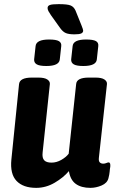

<svg xmlns="http://www.w3.org/2000/svg" viewBox="-20 -900 560 928"><path d="M155 8Q92 8 60 -25.5Q28 -59 35 -129L72 -493Q75 -525 134 -525H165Q195 -525 208.5 -516Q222 -507 221 -494L186 -163Q183 -137 193.5 -125.5Q204 -114 229 -114Q253 -114 276 -127Q299 -140 312 -157L348 -493Q350 -525 409 -525H441Q471 -525 484.5 -516Q498 -507 497 -494L458 -138Q456 -122 462 -115.5Q468 -109 479 -109Q487 -109 494 -112Q501 -115 505 -115Q515 -115 513 -94Q511 -84 510 -70.5Q509 -57 504 -38Q498 -15 471 -3.5Q444 8 417 8Q373 8 346.5 -11Q320 -30 313 -73Q287 -42 244.5 -17Q202 8 155 8ZM383 -581Q350 -581 336.5 -589Q323 -597 324 -613L331 -677Q334 -709 396 -709Q430 -709 443.5 -701.5Q457 -694 455 -677L448 -613Q445 -581 383 -581ZM204 -581Q171 -581 157.5 -589Q144 -597 145 -613L152 -677Q155 -709 217 -709Q252 -709 265 -701Q278 -693 276 -677L269 -613Q266 -581 204 -581ZM340 -734Q313 -734 298.5 -740Q284 -746 271 -764L226 -827Q219 -837 214.5 -845.5Q210 -854 210 -861Q210 -872 221.5 -876Q233 -880 264 -880Q306 -880 321.5 -873.5Q337 -867 345 -849L374 -777Q382 -757 382 -752Q382 -743 373 -738.5Q364 -734 340 -734Z"/></svg>

Font: Asap Semi Condensed Semi Condensed Regular
Style: Bold Italic
Weight: 700
Width: 4
Italic angle: -6°
Designer: Pablo Cosgaya
Foundry: Omnibus-Type
Version: Version 3.001; ttfautohint (v1.8.4.7-5d5b)